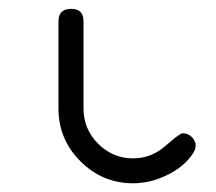

<svg xmlns="http://www.w3.org/2000/svg" viewBox="-20 -420 496 440"><path d="M428.5 -85.9Q428.5 -78.4 422.4 -68.6Q402.1 -37.6 362.5 -18.6Q324.5 0 285.2 0Q214.8 0 164.4 -50.3Q114 -100.6 114 -171.4V-371.1Q114 -399.7 143.1 -399.7Q171.4 -399.7 171.4 -371.1V-171.4Q171.4 -124.3 204.8 -90.7Q238.3 -57.1 285.2 -57.1Q326.9 -57.1 359.5 -85.9Q392.1 -114.7 398.9 -114.7Q410.4 -114.7 419.4 -106.1Q428.5 -97.4 428.5 -85.9Z"/></svg>

Font: EnergyBar
Style: Regular
Weight: 400
Italic angle: -10°
Version: 1.0 2000-03-28